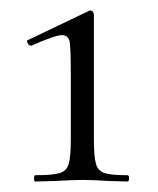

<svg xmlns="http://www.w3.org/2000/svg" viewBox="-20 -748 302 366"><path d="M47 -414Q80 -414 93.5 -418Q107 -422 111 -435.5Q115 -449 115 -483V-601Q115 -653 113 -667Q111 -681 98 -681Q85 -681 40 -661H39Q35 -661 32.5 -666Q30 -671 34 -672L149 -727Q150 -728 152 -728Q155 -728 157 -725.5Q159 -723 159 -720V-483Q159 -449 163 -435.5Q167 -422 179.5 -418Q192 -414 223 -414Q226 -414 226 -408Q226 -402 223 -402L188 -403Q158 -405 138 -405Q117 -405 85 -403L47 -402Q45 -402 45 -408Q45 -414 47 -414Z"/></svg>

Font: Cormorant Upright
Style: Regular
Weight: 400
Designer: Christian Thalmann (Catharsis Fonts)
Foundry: Catharsis Fonts
Version: Version 3.302